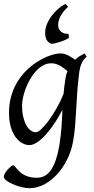

<svg xmlns="http://www.w3.org/2000/svg" viewBox="-22 -735 487 999"><path d="M165 -46.9Q175.3 -46.9 192.9 -63.2Q210.4 -79.6 230.7 -106.9Q251 -134.3 271.7 -170.4Q292.5 -206.5 308.6 -246.1Q310.5 -264.6 312.7 -284.9Q314.9 -305.2 318.8 -328.1Q320.3 -338.4 323 -347.7Q325.7 -356.9 329.1 -365.2Q321.8 -371.1 313 -377.9Q304.2 -384.8 293.7 -391.1Q283.2 -397.5 271 -401.6Q258.8 -405.8 245.1 -405.8Q222.7 -405.8 202.6 -394.8Q182.6 -383.8 165.8 -365.7Q148.9 -347.7 135.5 -324.5Q122.1 -301.3 112.5 -276.6Q103 -252 97.9 -228Q92.8 -204.1 92.8 -185.1Q92.8 -153.3 98.6 -127.9Q104.5 -102.5 114.3 -84.5Q124 -66.4 137.2 -56.6Q150.4 -46.9 165 -46.9ZM429.2 -439.9Q412.6 -426.3 403.1 -406.2Q393.6 -386.2 389.2 -351.1Q382.3 -293 379.2 -245.1Q376 -197.3 373.8 -155.5Q371.6 -113.8 368.4 -75.9Q365.2 -38.1 358.4 -0.5Q349.6 50.3 327.4 94.7Q305.2 139.2 274.7 172.4Q244.1 205.6 207.3 224.9Q170.4 244.1 132.3 244.1Q111.8 244.1 88.1 238Q64.5 231.9 44.4 223.1Q24.4 214.4 11 204.1Q-2.4 193.8 -2.4 185.1Q-2.4 176.8 3.9 166.3Q10.3 155.8 18.6 146.7Q26.9 137.7 34.9 131.3Q43 125 46.4 125Q50.3 125 54.4 129.9Q58.6 134.8 64.7 141.8Q70.8 148.9 79.3 157.5Q87.9 166 100.1 173.1Q112.3 180.2 129.4 185.1Q146.5 189.9 169.4 189.9Q216.8 189.9 244.6 147.5Q272.5 105 286.6 23.4Q291 -3.9 293.7 -28.1Q296.4 -52.2 298.1 -75Q299.8 -97.7 300.8 -119.4Q301.8 -141.1 302.7 -164.1Q287.1 -133.3 266.4 -100.8Q245.6 -68.4 222.4 -41.5Q199.2 -14.6 175.3 2.7Q151.4 20 129.9 20Q113.8 20 95.5 10.7Q77.1 1.5 61.3 -18.8Q45.4 -39.1 35.2 -71Q24.9 -103 24.9 -148.9Q24.9 -187.5 33.7 -224.4Q42.5 -261.2 60.3 -294.7Q78.1 -328.1 105 -357.7Q131.8 -387.2 168 -411.1Q181.6 -419.9 197.3 -428.2Q212.9 -436.5 229.5 -442.9Q246.1 -449.2 262.5 -453.1Q278.8 -457 293.9 -457Q304.7 -457 314.9 -453.9Q325.2 -450.7 334.7 -445.8Q344.2 -440.9 352.8 -435.1Q361.3 -429.2 369.1 -424.3Q380.4 -435.1 392.8 -442.9Q405.3 -450.7 418 -457ZM215.3 -587.4Q218.8 -603.5 227.5 -621.3Q236.3 -639.2 249.5 -656Q262.7 -672.9 279.8 -688Q296.9 -703.1 317.9 -714.8L332.5 -699.7Q291.5 -663.6 282.2 -621.6Q279.8 -608.9 281 -597.4Q282.2 -585.9 288.6 -577.4Q294.9 -568.8 306.2 -563.7Q317.4 -558.6 334.5 -558.6L336.9 -539.1Q332.5 -534.2 319.8 -528.3Q307.1 -522.5 292.2 -517.6Q277.3 -512.7 263.4 -509.5Q249.5 -506.3 242.7 -507.3Q220.7 -518.6 215.6 -540.8Q210.4 -563 215.3 -587.4Z"/></svg>

Font: Gentium Plus Eur
Style: Italic
Weight: 400
Italic angle: -8°
Designer: J. Victor Gaultney, Annie Olsen, Iska Routamaa, Becca Hirsbrunner
Foundry: SIL International
Version: Version 5.000